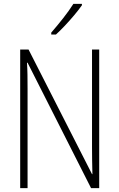

<svg xmlns="http://www.w3.org/2000/svg" viewBox="-20 -969 615 989"><path d="M491 0H449L122 -646H119Q121 -616 121.5 -584.5Q122 -553 122 -512V0H84V-714H127L454 -72H456Q455 -108 454.5 -146Q454 -184 454 -211V-714H491ZM402 -942Q386 -919 362.5 -891Q339 -863 314 -836.5Q289 -810 268 -791H244V-801Q276 -838 305.5 -875.5Q335 -913 358 -949H402Z"/></svg>

Font: Noto Sans Thai Cond ExtLt
Style: Regular
Weight: 200
Width: 3
Designer: Monotype Design Team
Foundry: Monotype Imaging Inc.
Version: Version 2.002; ttfautohint (v1.8.4.7-5d5b)